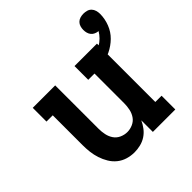

<svg xmlns="http://www.w3.org/2000/svg" viewBox="-182 -840 998 998"><g transform="rotate(-45 317.0 -341.0)"><path d="M252 8Q226 8 201 0.5Q176 -7 156 -23Q136 -39 122.5 -61.5Q109 -84 101 -108.5Q93 -133 90 -158.5Q87 -184 87 -210V-429H41V-530H206V-210Q206 -189 210.5 -167.5Q215 -146 227 -128.5Q239 -111 259 -102Q279 -93 300 -93Q321 -93 341 -102Q361 -111 373 -128.5Q385 -146 389.5 -167.5Q394 -189 394 -210V-429H348V-530H513V-101H559V0H394V-85Q385 -65 371 -46.5Q357 -28 338 -15.5Q319 -3 296.5 2.5Q274 8 252 8ZM454 -429 447 -451 436 -488Q455 -492 473.5 -498.5Q492 -505 509.5 -515Q527 -525 541 -539Q555 -553 565 -570Q554 -571 543.5 -575.5Q533 -580 526 -588.5Q519 -597 516 -608Q513 -619 513 -630Q513 -642 516.5 -654Q520 -666 528.5 -674.5Q537 -683 549 -686.5Q561 -690 573 -690Q586 -690 598 -686.5Q610 -683 618.5 -674Q627 -665 630.5 -652.5Q634 -640 634 -628Q634 -592 620.5 -557Q607 -522 581 -496.5Q555 -471 522 -455Q489 -439 454 -429Z"/></g></svg>

Font: Iosevka Curly Slab Extended
Style: Bold
Weight: 700
Width: 7
Monospace: yes
Designer: Belleve Invis
Foundry: Belleve Invis
Version: Version 11.1.0; ttfautohint (v1.8.3)